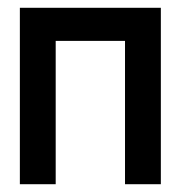

<svg xmlns="http://www.w3.org/2000/svg" viewBox="-20 -473 459 493"><path d="M31 0H123V-368H301V0H393V-453H31Z"/></svg>

Font: Rabbid Highway Sign II Hop
Style: Regular
Weight: 400
Foundry: Cannot Into Space Fonts
Version: Version 0.277